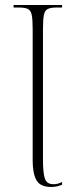

<svg xmlns="http://www.w3.org/2000/svg" viewBox="-20 -734 302 764"><path d="M184 10Q140 10 125 -17Q110 -44 110 -94V-618Q110 -655 106.5 -673.5Q103 -692 91.5 -698Q80 -704 56 -704H34V-714H227V-704H205Q181 -704 169.5 -698Q158 -692 154.5 -673.5Q151 -655 151 -618V-99Q151 -46 158.5 -23.5Q166 -1 193 -1Q203 -1 211.5 -3.5Q220 -6 227 -10V1Q220 4 209 7Q198 10 184 10Z"/></svg>

Font: Noto Serif Display ExtraCondensed ExtraLight
Style: Regular
Weight: 200
Width: 2
Designer: Monotype Design Team
Foundry: Monotype Imaging Inc.
Version: Version 2.009